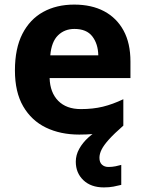

<svg xmlns="http://www.w3.org/2000/svg" viewBox="-20 -576 631 836"><path d="M413 111Q413 131 424 141Q435 151 452 151Q468 151 483 148Q498 145 508 142V229Q492 233 474 236.5Q456 240 432 240Q376 240 343 208.5Q310 177 310 128Q310 99 325 72Q340 45 365 22.5Q390 0 420 -17L517 -29Q477 6 454.5 31Q432 56 422.5 75Q413 94 413 111ZM303 -556Q379 -556 433.5 -527Q488 -498 518 -443Q548 -388 548 -308V-236H196Q198 -173 233.5 -137Q269 -101 332 -101Q385 -101 428 -111.5Q471 -122 517 -144V-29Q477 -9 432.5 0.5Q388 10 325 10Q243 10 180 -20.5Q117 -51 81 -113Q45 -175 45 -269Q45 -365 77.5 -428.5Q110 -492 168 -524Q226 -556 303 -556ZM304 -450Q261 -450 232.5 -422Q204 -394 199 -335H408Q407 -385 382 -417.5Q357 -450 304 -450Z"/></svg>

Font: Noto Sans Adlam
Style: Regular
Weight: 400
Designer: Mark Jamra, Neil Patel
Foundry: JamraPatel LLC
Version: Version 3.001